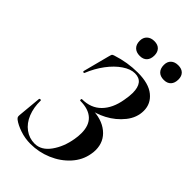

<svg xmlns="http://www.w3.org/2000/svg" viewBox="-247 -891 984 984"><g transform="rotate(45 244.5 -399.0)"><path d="M323 -167Q327 -188 327 -212Q327 -268 296 -296.5Q265 -325 206 -325Q202 -325 202 -331Q202 -337 206 -337Q270 -337 309.5 -377Q349 -417 361 -488Q367 -520 367 -543Q367 -623 304 -623Q273 -623 237.5 -599Q202 -575 171 -533.5Q140 -492 120 -442Q119 -439 115 -439Q113 -439 111 -441Q109 -443 110 -446L147 -588Q151 -603 153 -606Q155 -609 164 -612Q237 -636 312 -636Q391 -636 431.5 -603Q472 -570 472 -519Q472 -469 438 -426.5Q404 -384 354.5 -358Q305 -332 262 -329L274 -337Q349 -337 394.5 -300Q440 -263 440 -202Q440 -187 437 -172Q428 -119 390 -77Q352 -35 296.5 -11.5Q241 12 181 12Q141 12 104.5 -0.5Q68 -13 47 -29Q41 -34 38.5 -38.5Q36 -43 37 -53L49 -182Q50 -186 55.5 -186Q61 -186 61 -182Q60 -132 76.5 -91Q93 -50 124.5 -27Q156 -4 195 -4Q243 -4 277.5 -52Q312 -100 323 -167ZM203 -758Q203 -782 218 -796Q233 -810 258 -810Q283 -810 296.5 -796Q310 -782 310 -758Q310 -732 296.5 -717.5Q283 -703 258 -703Q232 -703 217.5 -717.5Q203 -732 203 -758ZM378 -758Q378 -782 392.5 -795.5Q407 -809 432 -809Q457 -809 470.5 -795.5Q484 -782 484 -758Q484 -732 470.5 -717.5Q457 -703 432 -703Q406 -703 392 -717.5Q378 -732 378 -758Z"/></g></svg>

Font: Cormorant Garamond
Style: Bold Italic
Weight: 700
Italic angle: -10°
Designer: Christian Thalmann (Catharsis Fonts)
Foundry: Catharsis Fonts
Version: Version 4.000